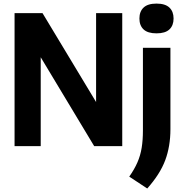

<svg xmlns="http://www.w3.org/2000/svg" viewBox="-20 -813 1022 1068"><path d="M61 0V-740H216.5L514.5 -245.5V-740H660V0H504L206.5 -494.5V0ZM799 235.5 699 169.5Q727.5 129 744.2 90.8Q761 52.5 768 9.5Q775 -33.5 775 -88V-547H928V-95Q928 1 899 78.5Q870 156 799 235.5ZM850.5 -627.5Q802 -627.5 778.8 -649.2Q755.5 -671 755.5 -710Q755.5 -749 778.8 -771Q802 -793 850.5 -793Q899 -793 922.2 -771Q945.5 -749 945.5 -710Q945.5 -671 922.2 -649.2Q899 -627.5 850.5 -627.5Z"/></svg>

Font: Encode Sans SemiCondensed SemiCondensed
Style: Bold
Weight: 700
Width: 4
Designer: Multiple Designers
Foundry: Impallari Type
Version: Version 3.000; ttfautohint (v1.8.3) -l 8 -r 50 -G 200 -x 14 